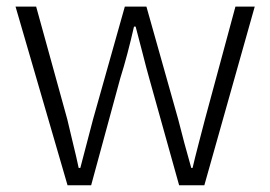

<svg xmlns="http://www.w3.org/2000/svg" viewBox="-20 -553 806 573"><path d="M181.6 0 26.4 -533.2H87.9L180.7 -197.3Q183.6 -183.6 196.3 -131.8Q209 -80.1 214.8 -51.8H219.7Q245.1 -147.5 257.8 -197.3L352.5 -533.2H417L511.7 -197.3Q529.3 -127 550.8 -51.8H554.7Q560.5 -77.1 573.2 -126Q585.9 -174.8 591.8 -197.3L682.6 -533.2H740.2L589.8 0H514.6L424.8 -321.3Q417 -348.6 404.3 -398.9Q391.6 -449.2 384.8 -473.6H379.9Q360.4 -387.7 338.9 -319.3L252 0Z"/></svg>

Font: Bpmf Zihi Sans Light
Style: Light
Weight: 300
Foundry: But Ko
Version: Version 1.320